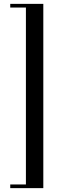

<svg xmlns="http://www.w3.org/2000/svg" viewBox="-20 -792 336 993"><path d="M33 -753H114V162H33V181H204V-772H33Z"/></svg>

Font: Myanmar April Display
Style: Regular
Weight: 400
Designer: Khon Soe Zaw Thu
Foundry: Myanmar OS
Version: Version 2.50 April 12, 2019